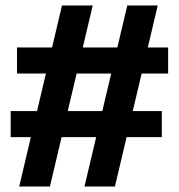

<svg xmlns="http://www.w3.org/2000/svg" viewBox="-20 -680 652 700"><path d="M288 0 444 -660H555L399 0ZM19 -180V-275H570V-180ZM50 0 206 -660H318L162 0ZM42 -412V-507H593V-412Z"/></svg>

Font: Bricolage Grotesque 36pt SemiBold
Style: Regular
Weight: 600
Designer: Mathieu Triay
Foundry: Atelier Triay
Version: Version 1.001;gftools[0.9.33.dev8+g029e19f]